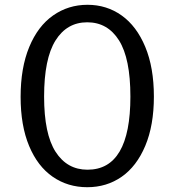

<svg xmlns="http://www.w3.org/2000/svg" viewBox="-20 -772 728 801"><path d="M345 -752Q425 -752 487.5 -707.5Q550 -663 586 -576.5Q622 -490 622 -369Q622 -249 586 -163.5Q550 -78 487.5 -34.5Q425 9 344 9Q263 9 200 -34.5Q137 -78 101.5 -163Q66 -248 66 -368Q66 -489 102 -576Q138 -663 201.5 -707.5Q265 -752 345 -752ZM345 -64Q524 -64 524 -369Q524 -528 476.5 -603.5Q429 -679 344 -679Q259 -679 211.5 -603Q164 -527 164 -369Q164 -213 212 -138.5Q260 -64 345 -64Z"/></svg>

Font: Libre Franklin
Style: Regular
Weight: 400
Designer: Pablo Impallari, Rodrigo Fuenzalida
Foundry: Impallari Type
Version: Version 1.001; ttfautohint (v1.4.1)